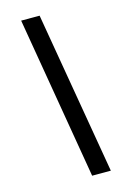

<svg xmlns="http://www.w3.org/2000/svg" viewBox="-140 -807 735 1085"><g transform="rotate(-15 228.0 -265.0)"><path d="M258.8 210 98.1 -740.2H206.1L368.2 210Z"/></g></svg>

Font: HK Grotesk Legacy
Style: Bold Italic
Weight: 700
Italic angle: -13°
Designer: Alfredo Marco Pradil
Foundry: Hanken Design Co.
Version: Version 2.022;PS 002.022;hotconv 1.0.88;makeotf.lib2.5.64775